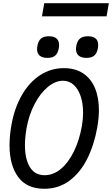

<svg xmlns="http://www.w3.org/2000/svg" viewBox="-20 -1157 694 1189"><path d="M39 -257.5Q39 -315 50.5 -381Q69 -487 114.8 -567Q160.5 -647 227.5 -691Q294.5 -735 376 -735Q445.5 -735 494 -703.2Q542.5 -671.5 567.5 -613Q592.5 -554.5 592.5 -475Q592.5 -426.5 582.5 -369Q563 -259 520 -173.2Q477 -87.5 409.8 -37.8Q342.5 12 254.5 12Q146 12 92.5 -61Q39 -134 39 -257.5ZM487 -376Q494.5 -419.5 494.5 -459Q494.5 -517 479.2 -562Q464 -607 435.8 -632Q407.5 -657 370.5 -657Q322.5 -657 275.8 -618.2Q229 -579.5 194 -512.2Q159 -445 144.5 -364Q134.5 -305.5 134.5 -258Q134.5 -172 165.2 -122Q196 -72 256 -72Q310.5 -72 357.5 -111.5Q404.5 -151 438 -220Q471.5 -289 487 -376ZM209.5 -853Q209.5 -862 212 -875.5Q218.5 -906 235.2 -919.2Q252 -932.5 283 -932.5Q314.5 -932.5 330.2 -918.5Q346 -904.5 346 -878Q346 -869 343.5 -855Q337.5 -825.5 321 -812Q304.5 -798.5 274 -798.5Q242.5 -798.5 226 -812.2Q209.5 -826 209.5 -853ZM450.5 -853.5Q450.5 -862 453 -875.5Q459.5 -906 476.5 -919.2Q493.5 -932.5 525 -932.5Q555 -932.5 571.5 -919.2Q588 -906 588 -878.5Q588 -869 585.5 -855Q579.5 -825.5 562.8 -812Q546 -798.5 515.5 -798.5Q483.5 -798.5 467 -812.8Q450.5 -827 450.5 -853.5ZM254 -1137H654L640 -1056H240Z"/></svg>

Font: JuliaMono Italic
Style: Regular
Weight: 400
Italic angle: -9°
Monospace: yes
Designer: cormullion
Foundry: corm
Version: Version 0.049; ttfautohint (v1.8.4)